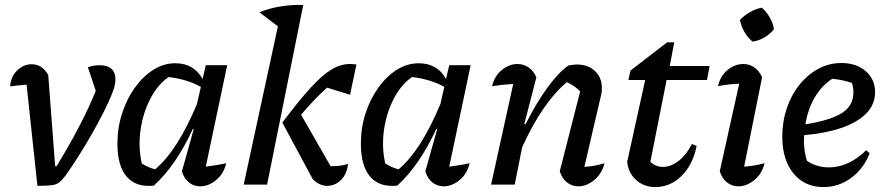

<svg xmlns="http://www.w3.org/2000/svg" viewBox="-20 -750 3600 780"><path d="M210 -75Q315 -247 369 -381L337 -477Q360 -485 384 -485Q449 -485 449 -427Q449 -403 435 -369Q422 -336 400.5 -293.5Q379 -251 352.5 -204.5Q326 -158 298 -114Q270 -70 245 -35Q231 -17 220 -8.5Q209 0 189.5 2.5Q170 5 132 5L88 -406Q50 -403 21 -399Q24 -439 50 -464Q76 -489 108 -489Q152 -489 176 -445L204 -75Z M605 4Q534 12 495.5 -31.5Q457 -75 457 -166Q457 -231 476 -289.5Q495 -348 528 -394Q561 -440 603 -466.5Q645 -493 692 -493Q768 -493 803 -429L816 -485H903L816 -73Q836 -76 856.5 -79Q877 -82 899 -87Q889 -44 858 -18.5Q827 7 793 7Q768 7 748 -8.5Q728 -24 719 -54L767 -225L764 -227Q729 -152 690 -95Q651 -38 605 4ZM556 -86Q569 -78 582 -72Q595 -66 610 -62Q701 -138 780 -327L796 -397Q741 -428 665 -437Q621 -407 591 -349.5Q561 -292 551 -222.5Q541 -153 556 -86Z M970 0 1109 -643 1034 -700Q1111 -732 1212 -730L1065 0ZM1250 -23 1127 -252Q1194 -341 1241.5 -393Q1289 -445 1326.5 -467.5Q1364 -490 1401 -490Q1414 -490 1428 -488L1402 -365L1309 -394Q1285 -373 1260 -347Q1235 -321 1203 -284L1323 -75Q1329 -75 1336 -75Q1363 -75 1394 -84Q1389 -42 1365 -18.5Q1341 5 1309 5Q1294 5 1278.5 -2Q1263 -9 1250 -23Z M1594 4Q1523 12 1484.5 -31.5Q1446 -75 1446 -166Q1446 -231 1465 -289.5Q1484 -348 1517 -394Q1550 -440 1592 -466.5Q1634 -493 1681 -493Q1757 -493 1792 -429L1805 -485H1892L1805 -73Q1825 -76 1845.5 -79Q1866 -82 1888 -87Q1878 -44 1847 -18.5Q1816 7 1782 7Q1757 7 1737 -8.5Q1717 -24 1708 -54L1756 -225L1753 -227Q1718 -152 1679 -95Q1640 -38 1594 4ZM1545 -86Q1558 -78 1571 -72Q1584 -66 1599 -62Q1690 -138 1769 -327L1785 -397Q1730 -428 1654 -437Q1610 -407 1580 -349.5Q1550 -292 1540 -222.5Q1530 -153 1545 -86Z M1975 0 2065 -409Q2047 -408 2026.5 -406Q2006 -404 1979 -400Q1989 -442 2019 -466Q2049 -490 2082 -490Q2107 -490 2127 -476.5Q2147 -463 2159 -436L2110 -246L2115 -245Q2157 -329 2202 -391.5Q2247 -454 2289 -484Q2311 -488 2323 -488Q2369 -488 2397 -461.5Q2425 -435 2425 -394Q2425 -386 2424.5 -379Q2424 -372 2422 -364L2354 -72Q2380 -74 2398.5 -77.5Q2417 -81 2436 -87Q2425 -44 2394 -18.5Q2363 7 2329 7Q2304 7 2284 -8.5Q2264 -24 2254 -54L2337 -379Q2311 -404 2283 -416Q2235 -377 2188.5 -309.5Q2142 -242 2101 -151L2071 0Z M2642 10Q2596 10 2564 -19Q2532 -48 2528 -93L2601 -425H2533L2541 -463L2690 -578H2719L2701 -482H2863L2852 -425H2688L2622 -92Q2645 -72 2673 -72Q2705 -72 2736.5 -96Q2768 -120 2791 -165L2810 -157Q2795 -81 2749 -35.5Q2703 10 2642 10Z M3086 -87Q3076 -44 3044.5 -18.5Q3013 7 2979 7Q2954 7 2934 -8.5Q2914 -24 2904 -54L2983 -410Q2936 -408 2897 -400Q2906 -442 2936 -466Q2966 -490 3000 -490Q3024 -490 3044 -476.5Q3064 -463 3076 -436L3003 -73Q3046 -76 3086 -87ZM3075 -719Q3094 -702 3107.5 -678.5Q3121 -655 3124 -631Q3109 -612 3085.5 -598Q3062 -584 3037 -581Q2997 -615 2986 -669Q3003 -687 3026.5 -700.5Q3050 -714 3075 -719Z M3325 10Q3249 10 3203.5 -45.5Q3158 -101 3158 -195Q3158 -256 3176.5 -310.5Q3195 -365 3228 -406Q3261 -447 3304.5 -470.5Q3348 -494 3398 -494Q3459 -494 3497 -461Q3535 -428 3535 -376Q3535 -325 3498.5 -288.5Q3462 -252 3397 -230Q3332 -208 3247 -201Q3246 -190 3246 -178Q3246 -136 3258 -97Q3296 -70 3349 -70Q3387 -70 3425.5 -87.5Q3464 -105 3499 -140L3513 -127Q3488 -64 3437.5 -27Q3387 10 3325 10ZM3447 -374Q3447 -394 3441 -413Q3403 -426 3361 -430Q3318 -402 3290 -354.5Q3262 -307 3252 -245Q3354 -261 3400.5 -291Q3447 -321 3447 -374Z"/></svg>

Font: Piazzolla Medium
Style: Italic
Weight: 500
Italic angle: -11.3°
Designer: Juan Pablo del Peral
Foundry: Huerta Tipografica
Version: Version 1.330